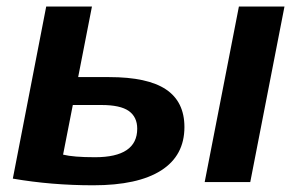

<svg xmlns="http://www.w3.org/2000/svg" viewBox="-20 -548 894 578"><path d="M836.4 -528.3 733.4 0H596.2L699.2 -528.3ZM535.2 -165.5Q535.2 -79.6 465.1 -34.9Q395 9.8 260.7 9.8Q134.8 9.8 18.6 -10.3L119.1 -528.3H256.8L215.3 -315.9H308.6Q424.3 -315.9 479.7 -278.8Q535.2 -241.7 535.2 -165.5ZM169.9 -82.5Q200.7 -74.7 266.1 -74.7Q329.6 -74.7 361.3 -96.2Q393.1 -117.7 393.1 -160.6Q393.1 -195.8 367.7 -213.9Q342.3 -231.9 285.2 -231.9H199.2Z"/></svg>

Font: Arimo
Style: Italic
Weight: 400
Italic angle: -12°
Designer: Steve Matteson
Foundry: Monotype Imaging Inc.
Version: Version 1.33